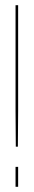

<svg xmlns="http://www.w3.org/2000/svg" viewBox="-20 -721 130 741"><path d="M41 -155 40 -294V-701H50V-294L49 -155ZM40 -77H50V0H40Z"/></svg>

Font: Bebas Neue Thin
Style: Regular
Weight: 200
Designer: Ryoichi Tsunekawa
Foundry: Ryoichi Tsunekawa
Version: Version 1.003;PS 001.003;hotconv 1.0.70;makeotf.lib2.5.58329